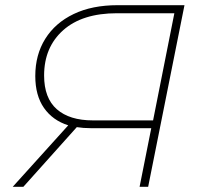

<svg xmlns="http://www.w3.org/2000/svg" viewBox="-20 -720 776 740"><path d="M518 0 563 -226H329Q301 -226 276 -230L70 0H29L243 -237Q183 -256 149.5 -304Q116 -352 116 -427Q116 -509 154.5 -570.5Q193 -632 264 -666Q335 -700 433 -700H691L551 0ZM570 -256 652 -669H431Q297 -669 223.5 -603.5Q150 -538 150 -429Q150 -342 199 -299Q248 -256 338 -256Z"/></svg>

Font: Montserrat ExtraLight
Style: Italic
Weight: 200
Italic angle: -11.3°
Designer: Julieta Ulanovsky
Foundry: Julieta Ulanovsky
Version: Version 9.000; ttfautohint (v1.8.4.7-5d5b)